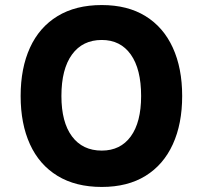

<svg xmlns="http://www.w3.org/2000/svg" viewBox="-20 -730 802 760"><path d="M382.9 10Q279.5 10 207.6 -33.9Q135.7 -77.7 98.7 -158.7Q61.7 -239.7 61.7 -350Q61.7 -460.3 98.7 -541.3Q135.7 -622.3 207.6 -666.1Q279.5 -710 382.9 -710Q485.2 -710 556.1 -666.1Q627 -622.3 664 -541.3Q701.1 -460.3 701.1 -350Q701.1 -239.7 664 -158.7Q627 -77.7 556.1 -33.9Q485.2 10 382.9 10ZM382.9 -133.9Q456.8 -133.9 497.7 -190.1Q538.6 -246.2 538.6 -350Q538.6 -456.6 497.7 -514.2Q456.8 -571.8 382.9 -571.8Q306.9 -571.8 265 -514.2Q223.1 -456.6 223.1 -350Q223.1 -246.2 265 -190.1Q306.9 -133.9 382.9 -133.9Z"/></svg>

Font: Lexend Exa
Style: Regular
Weight: 400
Designer: Bonnie Shaver-Troup, Thomas Jockin
Foundry: Lexend
Version: Version 1.007